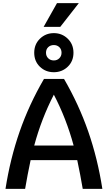

<svg xmlns="http://www.w3.org/2000/svg" viewBox="-20 -1203 687 1223"><path d="M472 -183H175Q155 -89 140 0H15Q45 -192 105 -364.5Q165 -537 260 -700H388Q482 -538 542 -365.5Q602 -193 632 0H507Q492 -89 472 -183ZM449 -276Q402 -449 323 -600Q244 -447 198 -276ZM198 -867Q198 -921 234.5 -956.5Q271 -992 323 -992Q375 -992 411.5 -956.5Q448 -921 448 -867Q448 -813 411.5 -778Q375 -743 323 -743Q270 -743 234 -778Q198 -813 198 -867ZM372 -867Q372 -889 358 -902.5Q344 -916 323 -916Q301 -916 287 -902.5Q273 -889 273 -867Q273 -846 287 -832Q301 -818 323 -818Q344 -818 358 -832Q372 -846 372 -867ZM343 -1183H482L364 -1032H258Z"/></svg>

Font: Krub SemiBold
Style: Regular
Weight: 600
Version: Version 1.000; ttfautohint (v1.6)